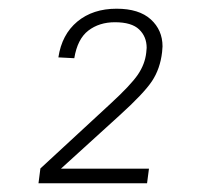

<svg xmlns="http://www.w3.org/2000/svg" viewBox="-20 -731 500 443"><path d="M68.8 -308.1 73.2 -342.3 234.4 -491.2Q281.7 -534.7 298.1 -558.8Q314.5 -583 317.4 -609.4Q318.4 -617.2 318.4 -620.6Q318.4 -646.5 301 -663.1Q283.7 -679.7 245.1 -679.7Q209 -679.7 183.8 -660.4Q158.7 -641.1 151.4 -596.7L114.7 -598.6Q122.6 -651.4 158.4 -681.2Q194.3 -710.9 249 -710.9Q300.8 -710.9 327.9 -686.3Q355 -661.6 355 -624Q355 -619.6 354 -610.8Q349.6 -572.3 330.6 -543.7Q311.5 -515.1 255.9 -464.8L120.6 -341.8H323.7L319.3 -308.1Z"/></svg>

Font: Muli
Style: ExtraLightItalic
Weight: 200
Italic angle: -7°
Designer: Vernon Adams
Foundry: newtypography
Version: Version 2.0; ttfautohint (v1.00rc1.2-2d82) -l 8 -r 50 -G 200